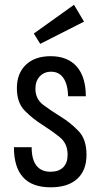

<svg xmlns="http://www.w3.org/2000/svg" viewBox="-20 -789 428 819"><path d="M349 -128.7Q349 -194.7 315.1 -230Q281.1 -265.3 240.1 -290.6Q199 -315.9 165.1 -341.1Q131.1 -366.3 131.1 -410.7Q131.1 -443.3 149.7 -463.2Q168.3 -483.1 198.1 -483.1Q231.9 -483.1 250.5 -456.2Q269.1 -429.3 270.6 -378.3H346.1Q346.1 -460.7 307.4 -505Q268.6 -549.3 195.7 -549.3Q128.4 -549.3 90.2 -512.5Q52 -475.7 52 -412.9Q52 -350.6 85.8 -316.6Q119.6 -282.6 160.2 -256.9Q200.9 -231.1 234.6 -204.1Q268.4 -177 268.4 -128.9Q268.4 -94.1 249.6 -75.3Q230.7 -56.4 195.4 -56.4Q155.9 -56.4 135.4 -82.6Q115 -108.9 115 -161H39.4Q39.4 -75.7 78.4 -32.9Q117.3 10 196.1 10Q269.9 10 309.4 -26.1Q349 -62.1 349 -128.7ZM151.6 -601.9 338.4 -696.7 295.7 -768.6 124.3 -646Z"/></svg>

Font: Secuela Black
Style: Regular
Weight: 900
Designer: Fernando Haro
Foundry: deFharo
Version: Version 1.704